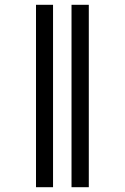

<svg xmlns="http://www.w3.org/2000/svg" viewBox="-20 -780 520 800"><path d="M278 0V-760H350V0ZM130 0V-760H201V0Z"/></svg>

Font: Noto Serif ExtraCondensed SemiBold
Style: Regular
Weight: 600
Width: 2
Designer: Monotype Design Team
Foundry: Monotype Imaging Inc.
Version: Version 2.015; ttfautohint (v1.8.4.7-5d5b)